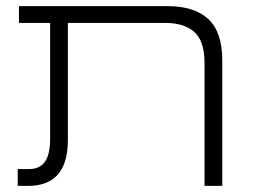

<svg xmlns="http://www.w3.org/2000/svg" viewBox="-20 -608 830 628"><path d="M649 0V-401Q649 -474 615.5 -503.5Q582 -533 521 -533H42V-588H527Q616 -588 661.5 -545.5Q707 -503 707 -411V0ZM38 0V-55H75Q110 -55 127 -79Q144 -103 144 -155V-560H202V-150Q202 -74 169 -37Q136 0 73 0Z"/></svg>

Font: Noto Sans Hebrew Light
Style: Regular
Weight: 300
Designer: Monotype Design Team
Foundry: Monotype Imaging Inc.
Version: Version 2.003